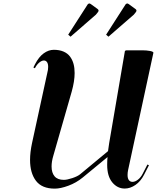

<svg xmlns="http://www.w3.org/2000/svg" viewBox="-20 -1094 917 1123"><path d="M511.7 -1069.8 551.8 -1040.5Q556.6 -1037.1 556.6 -1030.8Q556.6 -1028.8 552.7 -1022.9L541 -1008.3L392.6 -879.4L378.9 -891.1L493.2 -1068.8Q498 -1073.7 502.9 -1073.7Q505.9 -1073.7 511.7 -1069.8ZM733.4 -1069.8 773.4 -1040.5Q778.3 -1037.1 778.3 -1030.8Q778.3 -1028.8 774.4 -1022.9L762.7 -1008.3L614.3 -879.4L600.6 -891.1L714.8 -1068.8Q719.7 -1073.7 724.6 -1073.7Q727.5 -1073.7 733.4 -1069.8ZM175.3 -699.2 185.1 -718.8Q207 -761.2 235.6 -782Q264.2 -802.7 294.9 -802.7Q327.6 -802.7 351.8 -792.2Q376 -781.7 389.9 -762.7Q403.8 -743.7 410.2 -720Q416.5 -696.3 416.5 -667Q416.5 -619.1 399.4 -558.1L292 -183.6Q281.7 -149.4 281.7 -120.1Q281.7 -83.5 299.3 -62.7Q316.9 -42 353.5 -42Q372.1 -42 402.8 -52.2Q433.6 -62.5 448.7 -74.7L611.8 -210Q614.3 -232.9 618.7 -257.8L710.4 -794.4Q710.4 -796.4 712.9 -797.6Q715.3 -798.8 717.8 -799.3L720.2 -799.8H811Q837.9 -799.8 857.7 -795.9Q877.4 -792 877.4 -785.2Q877.4 -784.7 877 -784.2L729.5 -100.6Q726.1 -85 726.1 -70.8Q726.1 -50.3 733.9 -40.3Q741.7 -30.3 754.9 -30.3Q770 -30.3 786.6 -43Q803.2 -55.7 814 -76.7L842.3 -131.8L851.1 -127.4L822.8 -72.3Q802.7 -33.2 772.2 -12.2Q741.7 8.8 709.5 8.8Q666.5 8.8 636.7 -27.3Q606.9 -63.5 606.9 -129.4Q606.9 -155.3 608.9 -175.3L464.4 -56.2Q426.3 -24.9 380.1 -7.8Q334 9.3 300.3 9.3Q225.1 9.3 190.4 -36.4Q155.8 -82 155.8 -158.7Q155.8 -203.1 167.5 -257.8L256.3 -666Q261.7 -685.5 261.7 -702.6Q261.7 -721.2 254.9 -730.7Q248 -740.2 236.8 -740.2Q224.1 -740.2 209.5 -728Q194.8 -715.8 184.1 -694.8Z"/></svg>

Font: QumpellkaNo12
Style: Regular
Weight: 500
Designer: gluk (gluksza@wp.pl)
Foundry: gluk (gluksza@wp.pl)
Version: Version 00.480